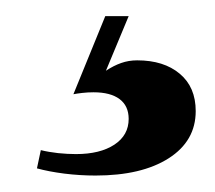

<svg xmlns="http://www.w3.org/2000/svg" viewBox="-20 -20 267 238"><path d="M98.4 197.6Q79 197.6 59.7 195.2Q40.3 192.7 25.8 188.7L30.6 166.1Q40.3 168.5 52 169.8Q63.7 171 74.2 171Q104 171 121.8 159.3Q139.5 147.6 139.5 127.4Q139.5 111.3 128.2 102.8Q116.9 94.4 96 94.4Q88.7 94.4 81.9 95.2Q75 96 71 96.8L110.5 0H139.5L111.3 67.7Q121 61.3 130.2 58.1Q139.5 54.8 150 54.8Q183.1 54.8 202.8 71.4Q222.6 87.9 222.6 117.7Q222.6 154.8 189.1 176.2Q155.6 197.6 98.4 197.6Z"/></svg>

Font: Playfair 9pt
Style: Bold
Weight: 700
Designer: Claus Eggers Sørensen
Foundry: Claus Eggers Sørensen
Version: Version 2.203